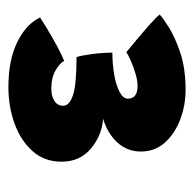

<svg xmlns="http://www.w3.org/2000/svg" viewBox="-23 -667 440 434"><g transform="rotate(90 197.0 -450.0)"><path d="M177 -249Q116 -249 75.2 -269Q34.5 -289 19.5 -320.5Q38 -333 68 -350Q98 -367 117.5 -375Q123 -365 139.2 -355.5Q155.5 -346 180 -346Q197.5 -346 208.2 -353Q219 -360 219 -373Q219 -387 195 -395Q171 -403 109 -403Q105.5 -413.5 102.2 -437.8Q99 -462 99 -484Q124 -484 147.8 -488Q171.5 -492 187.2 -500Q203 -508 203 -519Q203 -541 174 -541Q162 -541 146.2 -536.2Q130.5 -531.5 117 -525.5Q103.5 -519.5 98 -515.5Q87 -524.5 68.5 -540Q50 -555.5 33.5 -570.2Q17 -585 13 -591Q19.5 -597.5 41.5 -611.5Q63.5 -625.5 99.2 -637.5Q135 -649.5 183 -649.5Q218.5 -649.5 250.5 -637.2Q282.5 -625 302.5 -602.5Q322.5 -580 322.5 -548.5Q322.5 -517.5 302 -495.2Q281.5 -473 248.5 -463Q285.5 -460.5 315.5 -435.8Q345.5 -411 345.5 -369Q345.5 -330.5 321.8 -303.8Q298 -277 259.5 -263Q221 -249 177 -249Z"/></g></svg>

Font: Grandstander ExtraBold
Style: Regular
Weight: 800
Designer: Tyler Finck
Foundry: Etcetera Type Co
Version: Version 1.200; ttfautohint (v1.8.3)